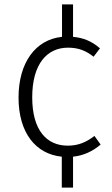

<svg xmlns="http://www.w3.org/2000/svg" viewBox="-20 -700 509 870"><path d="M436 -45 408 -84C371 -56 336 -40 287 -40C192 -40 126 -109 126 -259C126 -410 193 -484 288 -484C336 -484 370 -470 404 -443L433 -481C396 -513 358 -529 311 -533V-680H261V-533C141 -521 64 -416 64 -258C64 -99 141 -2 260 10V150H311V10C359 5 401 -15 436 -45Z"/></svg>

Font: FiraGO Light
Style: Regular
Weight: 300
Designer: bBox Type
Foundry: bBox Type GmbH
Version: Version 1.001;PS 001.001;hotconv 1.0.88;makeotf.lib2.5.64775